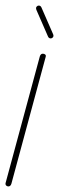

<svg xmlns="http://www.w3.org/2000/svg" viewBox="-21 -670 212 690"><path d="M9 0Q5 0 1.5 -3Q-2 -6 -1 -12L122 -467Q125 -477 133 -477Q138 -477 141.5 -474Q145 -471 143 -465L20 -10Q17 0 9 0ZM161 -532Q154 -532 151 -540L110 -634Q107 -642 110.5 -646Q114 -650 118 -650Q125 -650 128 -643L169 -549Q173 -541 169.5 -536.5Q166 -532 161 -532Z"/></svg>

Font: Zen Loop
Style: Italic
Weight: 400
Italic angle: -15°
Designer: Yoshimichi Ohira
Foundry: A-1 Corp ZenFonts
Version: Version 1.000; ttfautohint (v1.8.3)